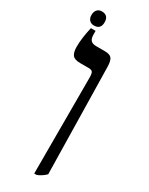

<svg xmlns="http://www.w3.org/2000/svg" viewBox="-196 -770 631 814"><g transform="rotate(30 119.5 -362.5)"><path d="M136 -463Q136 -482 131.5 -489Q127 -496 112 -496H70Q43 -496 33 -508.5Q23 -521 23 -549Q23 -591 36 -647H59V-629Q59 -610 67 -601Q75 -592 95 -592H136Q160 -592 169 -581.5Q178 -571 179 -543L189 -20Q171 -2 148 7H136ZM10 -697Q10 -713 18.5 -722.5Q27 -732 41 -732Q74 -732 74 -697Q74 -663 41 -663Q27 -663 18.5 -672Q10 -681 10 -697Z"/></g></svg>

Font: Noto Serif Hebrew Narrow
Style: Regular
Weight: 400
Width: 4
Designer: Monotype Design Team
Foundry: Monotype Imaging Inc.
Version: Version 1.000